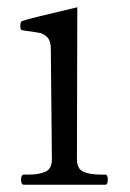

<svg xmlns="http://www.w3.org/2000/svg" viewBox="-20 -509 357 529"><path d="M46 0Q38 0 38 -14Q38 -28 46 -28H59Q88 -28 105.5 -36Q123 -44 123 -70L120 -375Q120 -396 110.5 -406Q101 -416 88.5 -418.5Q76 -421 45 -425Q39 -426 37.5 -428Q36 -430 36 -437Q36 -442 37 -446Q38 -450 41 -451Q56 -457 193 -489L192 -70Q192 -44 209.5 -36Q227 -28 257 -28H270Q277 -28 277 -14Q277 0 270 0Z"/></svg>

Font: Shippori Mincho
Style: Regular
Weight: 400
Designer: FONTDASU
Foundry: FONTDASU / Google Inc. / but / Adobe
Version: Version 3.110; ttfautohint (v1.8.3)